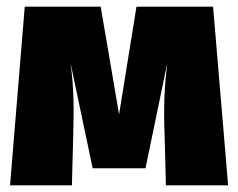

<svg xmlns="http://www.w3.org/2000/svg" viewBox="-20 -554 712 574"><path d="M617 -534H388L336 -212L281 -534H54L10 0H195L199 -154C201 -230 201 -291 191 -365L257 -51H415L480 -365C471 -289 469 -228 472 -154L476 0H662Z"/></svg>

Font: Fira Sans Heavy
Style: Regular
Weight: 900
Designer: bBox Type GmbH & Carrois Corporate GbR & Edenspiekermann AG
Foundry: bBox Type GmbH & Carrois Corporate GbR & Edenspiekermann AG
Version: Version 4.300;PS 004.300;hotconv 1.0.88;makeotf.lib2.5.64775